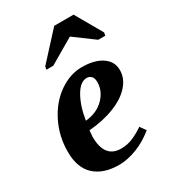

<svg xmlns="http://www.w3.org/2000/svg" viewBox="-176 -793 797 895"><g transform="rotate(-30 223.0 -345.5)"><path d="M422 -371V-370Q422 -326 389 -289Q357 -252 296 -228Q236 -204 159 -198Q158 -188 156 -165Q156 -50 245 -50Q280 -50 311 -64Q339 -76 368 -96L390 -65Q345 -28 296 -9Q244 11 199 11Q114 11 67 -33Q21 -76 21 -161Q21 -245 57 -317Q93 -389 152 -430Q211 -471 274 -471Q342 -471 382 -444Q422 -417 422 -371ZM167 -247V-245Q228 -251 265 -288Q303 -326 303 -375Q303 -396 293 -406Q283 -416 269 -416Q234 -416 206 -367Q178 -318 167 -247ZM126 -543 129 -559 260 -702H364L446 -559L443 -543H405L298 -622L163 -543Z"/></g></svg>

Font: Libra Serif Modern
Style: Bold Italic
Weight: 700
Italic angle: -12°
Designer: Stefan Peev, Context Ltd
Foundry: Stefan Peev, Context Ltd
Version: Version 1.000